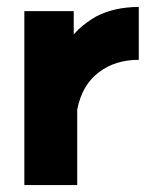

<svg xmlns="http://www.w3.org/2000/svg" viewBox="-20 -532 433 552"><path d="M50 -500V0H202V-217Q216 -288 264 -324Q311 -360 379 -360V-512Q310 -512 257 -485Q229 -469 206 -448Q202 -444 198.5 -440Q195 -436 192 -433V-500Z"/></svg>

Font: Unageo
Style: ExtraBold
Weight: 800
Designer: Richard Sepsi
Foundry: Richard Sepsi
Version: Version 2.000